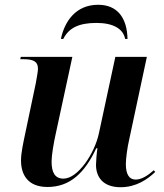

<svg xmlns="http://www.w3.org/2000/svg" viewBox="-20 -774 688 804"><path d="M235 -611H245C268 -657 310 -678 384 -678C453 -678 496 -654 504 -611H514C512 -700 471 -754 391 -754C299 -754 251 -687 235 -611ZM485 10C550 10 598 -23 630 -54L624 -61C599 -39 573 -22 548 -22C521 -22 507 -44 507 -87C507 -111 514 -160 520 -185L595 -536H463L394 -215C376 -131 306 -26 246 -26C209 -26 196 -53 196 -98C196 -124 205 -176 213 -212L283 -536H67L65 -526H79C117 -526 139 -518 139 -486C139 -475 134 -450 130 -426L85 -212C78 -178 68 -135 68 -102C68 -43 96 9 179 9C273 9 335 -50 383 -153H388C385 -135 382 -98 382 -84C382 -33 411 10 485 10Z"/></svg>

Font: Noto Serif Display SemiBold
Style: Italic
Weight: 600
Italic angle: -12°
Designer: Monotype Design Team
Foundry: Monotype Imaging Inc.
Version: Version 2.009